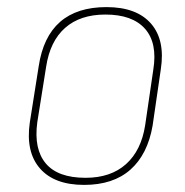

<svg xmlns="http://www.w3.org/2000/svg" viewBox="-20 -510 520 541"><path d="M217 11Q133 11 92.5 -35.5Q52 -82 64 -165L89 -323Q114 -490 280 -490Q365 -490 405.5 -443.5Q446 -397 433 -314L410 -156Q396 -75 347.5 -32Q299 11 217 11ZM221 -9Q292 -9 335 -47.5Q378 -86 389 -157L412 -314Q424 -389 388.5 -429Q353 -469 277 -469Q206 -469 163.5 -431.5Q121 -394 110 -322L85 -165Q75 -90 109 -49.5Q143 -9 221 -9Z"/></svg>

Font: Sofia Sans Semi Condensed Thin
Style: Italic
Weight: 250
Italic angle: -9°
Version: Version 4.100